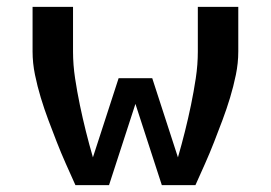

<svg xmlns="http://www.w3.org/2000/svg" viewBox="-20 -540 790 560"><path d="M200 0Q186 -31 172 -62.5Q158 -94 145.5 -126Q133 -158 121 -190Q109 -222 99 -255Q89 -288 82 -322Q75 -356 75 -390V-520H193V-390Q193 -351 199 -311.5Q205 -272 213 -233.5Q221 -195 230.5 -157Q240 -119 251 -81L326 -312H424L499 -81Q510 -119 519.5 -157Q529 -195 537 -233.5Q545 -272 551 -311.5Q557 -351 557 -390V-520H675V-390Q675 -356 668 -322Q661 -288 651 -255Q641 -222 629 -190Q617 -158 604.5 -126Q592 -94 578 -62.5Q564 -31 550 0H452L375 -237L298 0Z"/></svg>

Font: Zed Sans Extended
Style: Bold
Weight: 700
Width: 7
Designer: Belleve Invis
Foundry: Belleve Invis
Version: Version 1.0.0; ttfautohint (v1.8.4)